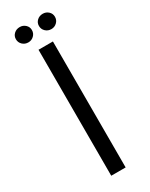

<svg xmlns="http://www.w3.org/2000/svg" viewBox="-218 -882 721 924"><g transform="rotate(-30 142.0 -420.0)"><path d="M33 -798Q33 -816 46 -828Q59 -840 78 -840Q96 -840 109 -828Q122 -816 122 -798Q122 -780 109 -767.5Q96 -755 78 -755Q59 -755 46 -767.5Q33 -780 33 -798ZM161 -798Q161 -816 174 -828Q187 -840 206 -840Q224 -840 237 -828Q250 -816 250 -798Q250 -780 237 -767.5Q224 -755 206 -755Q187 -755 174 -767.5Q161 -780 161 -798ZM102 -700H182V0H102Z"/></g></svg>

Font: Tilda Sans
Style: Regular
Weight: 400
Designer: ParaType Ltd
Foundry: ParaType Ltd
Version: Version 1.002W